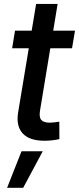

<svg xmlns="http://www.w3.org/2000/svg" viewBox="-20 -691 391 950"><path d="M351.1 -539.1 336.4 -452.1H40L54.2 -539.1ZM158.7 -671.4H265.1L178.2 -145Q172.4 -112.3 183.8 -98.1Q195.3 -84 226.6 -84Q235.4 -84 249.3 -85.7Q263.2 -87.4 273.4 -88.9L273.9 -2.9Q257.8 1 238.3 3.2Q218.8 5.4 200.2 5.4Q125.5 5.4 92 -31.2Q58.6 -67.9 69.8 -135.3ZM15.1 238.3 86.4 57.6H191.4L94.7 238.3Z"/></svg>

Font: Inter 18pt Medium
Style: Italic
Weight: 500
Italic angle: -9.3988°
Designer: Rasmus Andersson
Foundry: rsms
Version: Version 4.001;git-66647c0bb